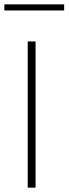

<svg xmlns="http://www.w3.org/2000/svg" viewBox="-59 -860 314 880"><path d="M68 -670V0H104V-670ZM-39 -812H235V-840H-39Z"/></svg>

Font: LT Wave Text Thin
Style: Regular
Weight: 100
Designer: Daniel Lyons
Version: Version 2.5 (Glyphs App)